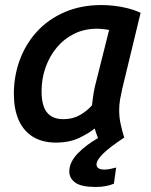

<svg xmlns="http://www.w3.org/2000/svg" viewBox="-20 -554 600 762"><path d="M360 188Q302 188 278.5 170.5Q255 153 255 127Q255 107 264 89Q273 71 289 54.5Q305 38 325.5 22.5Q346 7 369 -6Q365 -16 361.5 -26Q358 -36 356 -44Q334 -26 295 -7Q256 12 199 12Q145 11 108.5 -12.5Q72 -36 53.5 -79Q35 -122 35 -182Q35 -252 58.5 -316Q82 -380 127 -429Q172 -478 237 -506Q302 -534 383 -534Q406 -534 433 -531Q460 -528 487.5 -521Q515 -514 538 -503L465 -201Q460 -179 456.5 -159Q453 -139 453 -117Q453 -89 458.5 -63Q464 -37 473 -8Q414 31 388.5 56.5Q363 82 363 99Q363 108 370.5 113.5Q378 119 395 119Q407 119 419.5 116Q432 113 441 111L432 175Q402 188 360 188ZM231 -81Q269 -81 297.5 -97.5Q326 -114 345 -136Q347 -153 349.5 -171Q352 -189 356 -208L413 -435Q404 -437 389.5 -438.5Q375 -440 365 -440Q315 -440 274.5 -420Q234 -400 205 -365Q176 -330 160.5 -285.5Q145 -241 145 -192Q145 -156 153.5 -131.5Q162 -107 181.5 -94Q201 -81 231 -81Z"/></svg>

Font: Ubuntu Sans Mono Medium
Style: Italic
Weight: 500
Italic angle: -13.5°
Monospace: yes
Designer: Dalton Maag Ltd
Foundry: Dalton Maag Ltd
Version: Version 1.006